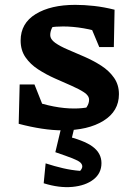

<svg xmlns="http://www.w3.org/2000/svg" viewBox="-20 -530 540 791"><path d="M238 7Q198 7 152 0Q106 -7 57 -20L112 -116Q157 -100 201 -91.5Q245 -83 286 -83Q302 -83 317.5 -84.5Q333 -86 349 -89L312 -62Q328 -75 337.5 -89.5Q347 -104 347 -119Q347 -136 326.5 -149.5Q306 -163 274 -177Q242 -191 206 -207Q170 -223 137.5 -244Q105 -265 85 -294Q65 -323 65 -363Q65 -434 127 -472Q189 -510 290 -510Q327 -510 367.5 -505.5Q408 -501 452 -490L415 -390Q368 -406 324 -413.5Q280 -421 240 -421Q225 -421 210.5 -420Q196 -419 180 -417L215 -437Q199 -426 193 -412.5Q187 -399 187 -386Q187 -368 207.5 -353.5Q228 -339 260 -325.5Q292 -312 328.5 -296Q365 -280 397 -259.5Q429 -239 449.5 -210Q470 -181 470 -142Q470 -72 406.5 -32.5Q343 7 238 7ZM57 -20 61 -182H122L186 -21ZM389 -336 324 -491 452 -490 449 -336ZM160 225 168 143Q205 155 239.5 163Q274 171 310 174Q314 170 316.5 165Q319 160 319 156Q319 147 311 139.5Q303 132 279 122.5Q255 113 208 97L242 28Q325 47 361.5 74Q398 101 398 142Q398 184 365 209.5Q332 235 278 240Q224 245 160 225ZM235 -16H289L262 97H208Z"/></svg>

Font: Piazzolla Thin ExtraBold
Style: Regular
Weight: 800
Version: Version 2.005